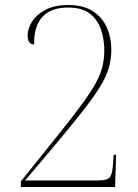

<svg xmlns="http://www.w3.org/2000/svg" viewBox="-20 -744 550 764"><path d="M63 0V-22L216 -213Q268 -278 302.5 -324.5Q337 -371 357.5 -407Q378 -443 386.5 -475.5Q395 -508 395 -544Q395 -589 381.5 -627.5Q368 -666 337 -690Q306 -714 251 -714Q183 -714 148.5 -676.5Q114 -639 116 -567Q90 -567 90 -605Q90 -629 107 -657Q124 -685 160 -704.5Q196 -724 251 -724Q312 -724 349.5 -699.5Q387 -675 405 -634.5Q423 -594 423 -547Q423 -508 412.5 -472.5Q402 -437 376.5 -396Q351 -355 306.5 -298.5Q262 -242 194 -161L80 -26H370Q409 -26 418.5 -40.5Q428 -55 430 -95L432 -128H442L438 0Z"/></svg>

Font: Noto Serif Display SemiCondensed Thin
Style: Regular
Weight: 100
Width: 4
Designer: Monotype Design Team
Foundry: Monotype Imaging Inc.
Version: Version 2.009